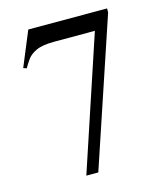

<svg xmlns="http://www.w3.org/2000/svg" viewBox="-104 -740 707 832"><g transform="rotate(-15 250.0 -323.5)"><path d="M454.6 -644.5 233.9 14.6H180.2L378.4 -582H196.3Q142.6 -582 115 -569.1Q87.4 -556.2 74.2 -537.6Q61 -519 51.3 -501.5L36.6 -506.3L101.1 -662.1H454.6Z"/></g></svg>

Font: BabelStone Roman
Style: Regular
Weight: 400
Designer: Walt Agee, Victor Gaultney, Peter Martin, Debbi Hosken, Becca Hirsbrunner (SIL); Andrew West (BabelStone)
Foundry: BabelStone
Version: Version 16.000